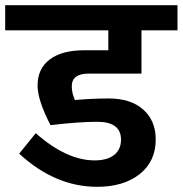

<svg xmlns="http://www.w3.org/2000/svg" viewBox="-40 -712 705 741"><path d="M303 -428Q237 -428 237 -379Q237 -353 249 -326Q317 -332 379 -332Q465 -332 513 -289Q561 -246 561 -174Q561 -89 499 -40Q437 9 335 9Q173 9 34 -119L98 -198Q217 -93 325 -93Q374 -93 400.5 -114Q427 -135 427 -173Q427 -242 335 -242Q266 -242 155 -229Q105 -325 105 -382Q105 -447 152 -482.5Q199 -518 285 -518H378V-595H-20V-692H645V-595H506V-428Z"/></svg>

Font: FiraGO SemiBold
Style: Regular
Weight: 600
Designer: bBox Type
Foundry: bBox Type GmbH
Version: Version 1.001;PS 001.001;hotconv 1.0.88;makeotf.lib2.5.64775